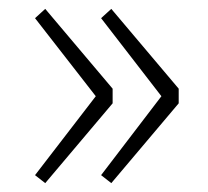

<svg xmlns="http://www.w3.org/2000/svg" viewBox="-20 -494 469 433"><path d="M82 -81 234 -261V-294L82 -474L59 -453L196 -277L59 -99ZM231 -81 383 -261V-294L231 -474L208 -453L344 -277L208 -99Z"/></svg>

Font: Source Han Sans CN ExtraLight
Style: Regular
Weight: 250
Designer: Ryoko NISHIZUKA (kana & ideographs); Paul D. Hunt (Latin, Greek & Cyrillic); Wenlong ZHANG (bopomofo); Sandoll Communica
Foundry: Adobe Systems Incorporated
Version: Version 1.004;PS 1.004;hotconv 16.6.51;makeotf.lib2.5.65220